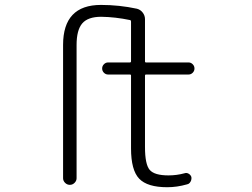

<svg xmlns="http://www.w3.org/2000/svg" viewBox="-20 -784 1040 792"><path d="M582 -476.6Q578.1 -476.6 578.1 -472.7V-177.7Q578.1 -105.5 597.7 -83Q617.2 -60.5 674.8 -60.5Q709 -60.5 741.2 -69.3Q750 -72.3 758.3 -67.4Q766.6 -62.5 769.5 -53.7Q770.5 -46.9 768.6 -40.5Q766.6 -34.2 762.2 -29.3Q757.8 -24.4 751 -23.4Q710 -11.7 669.9 -11.7Q587.9 -11.7 554.2 -46.9Q520.5 -82 520.5 -171.9V-472.7Q520.5 -476.6 515.6 -476.6H425.8Q416 -476.6 408.7 -483.9Q401.4 -491.2 401.4 -501.5Q401.4 -511.7 408.7 -519Q416 -526.4 425.8 -526.4H515.6Q520.5 -526.4 520.5 -531.2V-695.3Q520.5 -700.2 516.6 -701.2Q456.1 -713.9 397.5 -714.8Q342.8 -714.8 319.3 -687.5Q295.9 -660.2 295.9 -598.6V-48.8Q295.9 -38.1 287.6 -29.8Q279.3 -21.5 268.1 -21.5Q256.8 -21.5 248.5 -29.8Q240.2 -38.1 240.2 -48.8V-598.6Q240.2 -763.7 396.5 -763.7Q471.7 -763.7 544.9 -748Q559.6 -744.1 568.8 -731.9Q578.1 -719.7 578.1 -705.1V-531.2Q578.1 -526.4 582 -526.4H757.8Q767.6 -526.4 774.9 -519Q782.2 -511.7 782.2 -501.5Q782.2 -491.2 774.9 -483.9Q767.6 -476.6 757.8 -476.6Z"/></svg>

Font: Rounded-L Mgen+ 1m light
Style: Regular
Weight: 200
Designer: [Source Han Sans]
Ryoko NISHIZUKA  (kana & ideographs); Paul D. Hunt (Latin, Greek & Cyrillic); Wenlong ZHANG  (bopomofo
Version: Version 1.059.20150602